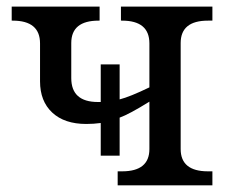

<svg xmlns="http://www.w3.org/2000/svg" viewBox="-20 -556 680 576"><path d="M333 0V-42H346.2Q428.2 -42 428.2 -108.9V-251Q367.7 -213.4 338.9 -203.1V-88.9H282.2V-187Q261.2 -184.1 238.8 -184.1Q173.3 -184.1 136.7 -218.3Q100.1 -252.4 100.1 -312V-425.8Q100.1 -494.1 18.1 -494.1H15.1V-536.1H278.8V-494.1H275.9Q193.8 -494.1 193.8 -426.8V-321.8Q193.8 -250 273.9 -250H282.2V-362.8H338.9V-257.8Q369.6 -265.6 428.2 -293.9V-425.8Q428.2 -494.1 346.2 -494.1H342.8V-536.1H617.2V-494.1H604Q522 -494.1 522 -426.8V-108.9Q522 -42 604 -42H617.2V0Z"/></svg>

Font: Droid Serif
Style: Regular
Weight: 400
Designer: Monotype Design team
Foundry: Monotype Imaging Inc.
Version: Version 1.03